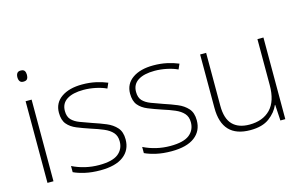

<svg xmlns="http://www.w3.org/2000/svg" viewBox="-90 -959 1903 1204"><g transform="rotate(-15 861.5 -357.0)"><path d="M108 -724Q127 -724 133.5 -714Q140 -704 140 -688Q140 -672 133.5 -662Q127 -652 108 -652Q92 -652 85 -662Q78 -672 78 -688Q78 -704 85 -714Q92 -724 108 -724ZM128 -530V0H89V-530Z M633 -137Q633 -68 581.5 -29Q530 10 431 10Q376 10 332 0Q288 -10 259 -24V-64Q297 -45 341 -34.5Q385 -24 432 -24Q518 -24 556 -54Q594 -84 594 -135Q594 -170 574.5 -192Q555 -214 520 -229Q485 -244 440 -258Q392 -274 354 -289.5Q316 -305 294 -331.5Q272 -358 272 -406Q272 -469 322.5 -504.5Q373 -540 458 -540Q505 -540 546 -531Q587 -522 620 -508L605 -474Q576 -488 536 -496.5Q496 -505 457 -505Q388 -505 349.5 -480.5Q311 -456 311 -407Q311 -370 330 -350Q349 -330 382 -317.5Q415 -305 458 -290Q504 -275 543.5 -258.5Q583 -242 608 -214Q633 -186 633 -137Z M1095 -137Q1095 -68 1043.5 -29Q992 10 893 10Q838 10 794 0Q750 -10 721 -24V-64Q759 -45 803 -34.5Q847 -24 894 -24Q980 -24 1018 -54Q1056 -84 1056 -135Q1056 -170 1036.5 -192Q1017 -214 982 -229Q947 -244 902 -258Q854 -274 816 -289.5Q778 -305 756 -331.5Q734 -358 734 -406Q734 -469 784.5 -504.5Q835 -540 920 -540Q967 -540 1008 -531Q1049 -522 1082 -508L1067 -474Q1038 -488 998 -496.5Q958 -505 919 -505Q850 -505 811.5 -480.5Q773 -456 773 -407Q773 -370 792 -350Q811 -330 844 -317.5Q877 -305 920 -290Q966 -275 1005.5 -258.5Q1045 -242 1070 -214Q1095 -186 1095 -137Z M1633 -530V0H1601L1595 -103H1593Q1574 -58 1528.5 -24Q1483 10 1405 10Q1222 10 1222 -183V-530H1261V-187Q1261 -103 1299 -64Q1337 -25 1408 -25Q1495 -25 1544.5 -76Q1594 -127 1594 -232V-530Z"/></g></svg>

Font: Noto Sans Devanagari ExtraLight
Style: Regular
Weight: 200
Designer: Jelle Bosma - Monotype Design Team
Foundry: Monotype Imaging Inc.
Version: Version 2.004; ttfautohint (v1.8.4.7-5d5b)